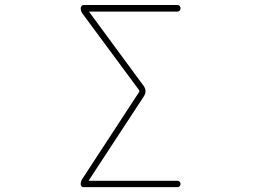

<svg xmlns="http://www.w3.org/2000/svg" viewBox="-20 -773 1040 770"><path d="M314.5 -22.5Q309.6 -22.5 306.6 -25.9Q303.7 -29.3 303.7 -34.2Q303.7 -44.9 309.6 -54.7L538.1 -404.3Q540 -407.2 538.1 -411.1L310.5 -718.8Q303.7 -728.5 303.7 -740.2Q303.7 -745.1 307.1 -749Q310.5 -752.9 315.4 -752.9H691.4Q697.3 -752.9 700.7 -749Q704.1 -745.1 704.1 -739.7Q704.1 -734.4 700.7 -730.5Q697.3 -726.6 691.4 -726.6H339.8Q335.9 -726.6 338.9 -723.6L556.6 -427.7Q563.5 -418 563.5 -407.2Q563.5 -397.5 557.6 -387.7L336.9 -50.8Q335 -47.9 338.9 -47.9H692.4Q697.3 -47.9 700.7 -43.9Q704.1 -40 704.1 -35.2Q704.1 -30.3 700.7 -26.4Q697.3 -22.5 692.4 -22.5Z"/></svg>

Font: Rounded Mgen+ 1m thin
Style: Regular
Weight: 100
Designer: [Source Han Sans]
Ryoko NISHIZUKA  (kana & ideographs); Paul D. Hunt (Latin, Greek & Cyrillic); Wenlong ZHANG  (bopomofo
Version: Version 1.059.20150602